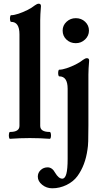

<svg xmlns="http://www.w3.org/2000/svg" viewBox="-20 -745 561 1036"><path d="M34 4Q30 4 28.5 -4.9Q27 -13.8 28.5 -23.4Q30 -33 34 -33Q85 -33 85 -66V-560Q85 -627 40 -627Q36 -627 34.5 -636Q33 -645 34.5 -654Q36 -663 40 -663Q56 -663 80 -671Q104 -679 128 -691Q152 -703 168 -716Q180 -725 189 -725Q201 -725 201 -712Q199 -685 198 -669.1Q197 -653.2 197 -636.3V-66Q197 -33 248 -33Q253 -33 254.5 -23.4Q256 -13.8 254.5 -4.9Q253 4 248 4Q221.3 2 194.7 1Q168 0 141 0Q114 0 87.5 1Q61 2 34 4ZM262 271Q231 271 207.5 252Q184 233 184 208Q184 187 199.5 172.5Q215 158 237 158Q262 158 278 188Q287 203 296.5 211Q306 219 316 219Q331 219 338 193Q345 167 345 112V-266Q345 -333 300 -333Q296 -333 294.5 -342Q293 -351 294.5 -360Q296 -369 300 -369Q316 -369 340 -377Q364 -385 388 -397Q412 -409 428 -422Q440 -431 449 -431Q461 -431 461 -418Q459 -391 458 -375Q457 -359 457 -342V-68Q457 -12 456 17Q455 46 452 62Q446 105 432.5 140.5Q419 176 398 205Q376 235 339 253Q302 271 262 271ZM389 -512Q359 -512 338.5 -531.5Q318 -551 318 -580Q318 -608 339 -627.5Q360 -647 389 -647Q419 -647 439.5 -627.5Q460 -608 460 -580Q460 -552 439 -532Q418 -512 389 -512Z"/></svg>

Font: Junicode VF
Style: Regular
Weight: 400
Designer: Peter S. Baker
Version: Version 2.213